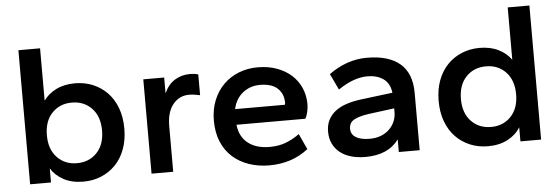

<svg xmlns="http://www.w3.org/2000/svg" viewBox="-46 -805 2778 953"><g transform="rotate(-5 1343.0 -329.0)"><path d="M335 10Q278 10 237 -12Q196 -34 174 -70V0H70V-668H178V-407Q201 -440 241 -460Q281 -480 335 -480Q383 -480 424 -463Q465 -446 495.5 -414.5Q526 -383 543 -337.5Q560 -292 560 -235Q560 -178 543 -132.5Q526 -87 495.5 -55.5Q465 -24 424 -7Q383 10 335 10ZM311 -84Q372 -84 410.5 -124.5Q449 -165 449 -235Q449 -305 410.5 -345.5Q372 -386 311 -386Q251 -386 212.5 -345.5Q174 -305 174 -235Q174 -165 212.5 -124.5Q251 -84 311 -84Z M675 0V-470H779V-391Q798 -434 831.5 -455Q865 -476 907 -476Q920 -476 931.5 -474.5Q943 -473 949 -470V-367Q935 -370 921.5 -372Q908 -374 894 -374Q846 -374 814.5 -336Q783 -298 783 -227V0Z M1261 10Q1207 10 1160.5 -6Q1114 -22 1079.5 -52.5Q1045 -83 1025.5 -129Q1006 -175 1006 -235Q1006 -291 1024.5 -336.5Q1043 -382 1075.5 -414Q1108 -446 1151.5 -463Q1195 -480 1246 -480Q1298 -480 1340.5 -464.5Q1383 -449 1413 -422Q1443 -395 1459.5 -357.5Q1476 -320 1476 -276Q1476 -259 1471.5 -238.5Q1467 -218 1459 -205H1116Q1123 -144 1164 -112.5Q1205 -81 1271 -81Q1316 -81 1351.5 -94.5Q1387 -108 1420 -132L1456 -54Q1375 10 1261 10ZM1249 -392Q1200 -392 1163.5 -363Q1127 -334 1116 -283H1364Q1366 -289 1366 -293Q1366 -337 1337 -364.5Q1308 -392 1249 -392Z M1740 10Q1702 10 1670 1Q1638 -8 1615 -26Q1592 -44 1579 -70.5Q1566 -97 1566 -131Q1566 -165 1579 -190Q1592 -215 1615 -232.5Q1638 -250 1670 -260.5Q1702 -271 1740 -276L1901 -296Q1895 -344 1863 -366Q1831 -388 1785 -388Q1751 -388 1715.5 -375.5Q1680 -363 1638 -335L1600 -415Q1642 -446 1690 -463Q1738 -480 1789 -480Q1898 -480 1954.5 -431.5Q2011 -383 2011 -286V0H1907V-63Q1854 10 1740 10ZM1769 -78Q1801 -78 1826 -88Q1851 -98 1868 -115Q1885 -132 1894 -153.5Q1903 -175 1903 -199V-218L1773 -201Q1725 -194 1700.5 -180Q1676 -166 1676 -136Q1676 -108 1700.5 -93Q1725 -78 1769 -78Z M2351 10Q2303 10 2262 -7Q2221 -24 2190.5 -55.5Q2160 -87 2143 -132.5Q2126 -178 2126 -235Q2126 -292 2143 -337.5Q2160 -383 2190.5 -414.5Q2221 -446 2262 -463Q2303 -480 2351 -480Q2405 -480 2445 -460Q2485 -440 2508 -407V-668H2616V0H2513V-70Q2491 -34 2449.5 -12Q2408 10 2351 10ZM2375 -84Q2435 -84 2473.5 -124.5Q2512 -165 2512 -235Q2512 -305 2473.5 -345.5Q2435 -386 2375 -386Q2314 -386 2275.5 -345.5Q2237 -305 2237 -235Q2237 -165 2275.5 -124.5Q2314 -84 2375 -84Z"/></g></svg>

Font: Gantari SemiBold
Style: Regular
Weight: 600
Designer: Anugrah Pasau
Foundry: Lafontype
Version: Version 1.000; ttfautohint (v1.8.4)